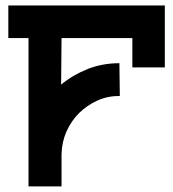

<svg xmlns="http://www.w3.org/2000/svg" viewBox="-20 -667 620 687"><path d="M9.8 -647.5H569.8V-425.8H453.6V-530.3L454.1 -530.8H200.2L198.7 -364.3Q240.7 -398.9 294.4 -420.4Q347.2 -440.9 407.2 -440.9L408.7 -323.7Q364.7 -323.7 328.1 -307.1Q291 -290 262.2 -261.7Q234.9 -234.4 217.3 -195.3Q201.2 -158.2 200.2 -114.7V0H82V-530.8H9.8Z"/></svg>

Font: Sangha Kali
Style: Regular
Weight: 400
Designer: Seslavinskaya Anna
Foundry: Popkern
Version: Version 2.000;PS 002.000;hotconv 1.0.88;makeotf.lib2.5.64775